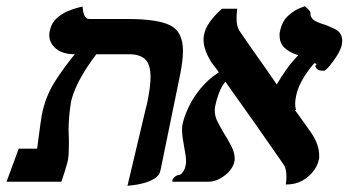

<svg xmlns="http://www.w3.org/2000/svg" viewBox="-20 -583 1118 616"><path d="M389 13 448 -236Q452 -249 454 -262Q463 -307 463 -336Q463 -376 446 -392.5Q429 -409 394 -409H289Q275 -391 258 -365Q241 -339 227.5 -311Q214 -283 208 -257Q204 -232 202 -209Q200 -186 200 -165Q200 -158 200.5 -151Q201 -144 201 -137V-120Q201 -102 200 -86.5Q199 -71 196 -61Q192 -47 187 -30.5Q182 -14 177 0H1L40 -106H99Q100 -114 101.5 -123.5Q103 -133 104 -143Q107 -166 110 -187.5Q113 -209 114 -214Q126 -274 156 -321Q186 -368 220 -409Q181 -409 159.5 -427Q138 -445 138 -471Q138 -475 138.5 -478Q139 -481 140 -485Q145 -509 161.5 -524Q178 -539 197 -547Q216 -555 230.5 -558.5Q245 -562 245 -562Q246 -544 251 -533Q256 -522 266 -522H390Q486 -522 526.5 -501.5Q567 -481 567 -420Q567 -389 558 -344L495 -37Q492 -20 475.5 -10Q459 0 439 5Q419 10 404 11.5Q389 13 389 13Z M1077 -441Q1074 -425 1061.5 -405Q1049 -385 1036.5 -370.5Q1024 -356 1019 -356Q1004 -356 998.5 -360.5Q993 -365 991 -372H992Q992 -372 995 -375.5Q998 -379 988 -380Q964 -352 949 -325Q934 -298 930 -275Q927 -262 927 -250Q927 -238 930 -230H926Q939 -213 951.5 -195Q964 -177 977 -159Q1004 -120 1004 -85Q1004 -81 1004 -77Q1004 -73 1002 -68Q999 -52 985.5 -34Q972 -16 950 -3.5Q928 9 897 9Q898 2 898.5 -4.5Q899 -11 899 -17Q899 -42 890 -55Q841 -126 797 -188.5Q753 -251 703 -321Q690 -305 682 -283Q674 -261 671 -245Q670 -241 669.5 -237Q669 -233 669 -229Q669 -210 678 -192.5Q687 -175 697 -158Q711 -136 722 -114.5Q733 -93 733 -74Q733 -68 732 -65Q727 -40 701 -20Q675 0 649 0H533V-3Q533 -8 539.5 -14.5Q546 -21 556 -22Q561 -23 567 -31.5Q573 -40 575 -50Q576 -54 576.5 -57.5Q577 -61 577 -64Q577 -74 575.5 -84.5Q574 -95 572 -105Q569 -121 566.5 -137.5Q564 -154 564 -168Q564 -173 564.5 -177.5Q565 -182 566 -186Q571 -209 585 -239Q599 -269 623.5 -299Q648 -329 682 -351Q677 -359 670.5 -367Q664 -375 659 -382Q633 -423 633 -456Q633 -461 633.5 -465Q634 -469 635 -473Q642 -510 692 -555H741Q740 -547 739.5 -539.5Q739 -532 739 -524Q739 -500 747 -486Q776 -443 807 -399.5Q838 -356 868 -312Q881 -335 898 -359Q915 -383 937 -406Q877 -424 877 -468Q877 -471 877 -474.5Q877 -478 878 -481Q885 -515 904.5 -532.5Q924 -550 941 -556.5Q958 -563 958 -563Q971 -552 973.5 -548Q976 -544 976 -542V-538Q976 -531 982 -523Q988 -515 1012 -507Q1032 -501 1055 -489.5Q1078 -478 1078 -452Q1078 -449 1077.5 -446.5Q1077 -444 1077 -441Z"/></svg>

Font: Libertinus Serif Semibold Italic
Style: Regular
Weight: 600
Italic angle: -11.5°
Designer: Philipp H. Poll, Khaled Hosny
Foundry: Caleb Maclennan
Version: Version 7.051;RELEASE